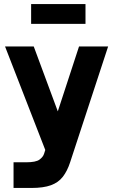

<svg xmlns="http://www.w3.org/2000/svg" viewBox="-20 -730 560 950"><path d="M134 -710H403V-612H134ZM47 200V73H109Q157 73 175 60Q193 47 198 31L204 12L5 -500H147L266 -179L371 -500H515L327 73Q313 116 291 144.5Q269 173 232 186.5Q195 200 136 200Z"/></svg>

Font: Haskoy ExtraBold
Style: Regular
Weight: 800
Designer: Ertekin Erdin
Foundry: Ertekin Erdin
Version: Version 2.000; ttfautohint (v1.8.4.7-5d5b)